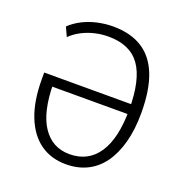

<svg xmlns="http://www.w3.org/2000/svg" viewBox="-129 -828 907 950"><g transform="rotate(20 324.0 -352.5)"><path d="M319 8Q241 8 184 -32.5Q127 -73 95.5 -152.5Q64 -232 64 -347V-382H540V-330H110L125 -347Q126 -197 177 -121Q228 -45 319 -45Q417 -45 469.5 -123.5Q522 -202 522 -354Q522 -511 469.5 -584.5Q417 -658 303 -658Q267 -658 232.5 -650Q198 -642 166.5 -626Q135 -610 109 -585L87 -633Q114 -659 149.5 -677Q185 -695 226 -704Q267 -713 307 -713Q399 -713 460.5 -674.5Q522 -636 553 -557.5Q584 -479 584 -358Q584 -270 565.5 -202Q547 -134 513 -87Q479 -40 430 -16Q381 8 319 8Z"/></g></svg>

Font: Nunito Sans 10pt Condensed Light
Style: Regular
Weight: 300
Width: 3
Designer: Vernon Adams
Foundry: Vernon Adams
Version: Version 3.101;gftools[0.9.27]